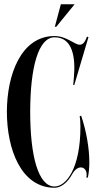

<svg xmlns="http://www.w3.org/2000/svg" viewBox="-20 -878 450 906"><path d="M267.2 -858 238.8 -752H245.8L332.2 -858ZM356 -330C358 -321 359.5 -301 359.5 -280C359.5 -82 291.5 2 237.5 2C160.5 2 122.5 -142 122.5 -350C122.5 -558 160.5 -702 237.5 -702C322.5 -702 337.5 -609 328.5 -510L325.5 -477H330.5L397.5 -703L390.5 -705C380.5 -679 371.5 -667 355.5 -667C332.5 -667 293.5 -708 237.5 -708C79.5 -708 12.5 -526 12.5 -350C12.5 -174 79.5 8 237.5 8C265 8 296.5 -12 321.5 -57.5C333.5 -78.8 348.5 -88 361.5 -88C380 -88 393.5 -69.5 387.5 -40H394.5C399 -60.5 401.5 -85 401.5 -112C401.5 -177.5 388 -258 363 -332Z"/></svg>

Font: Picaflor 72 pt
Style: Regular
Weight: 400
Designer: Ariel Martín Pérez
Foundry: Tunera Type Foundry
Version: Version 1.000;hotconv 1.0.109;makeotfexe 2.5.65596